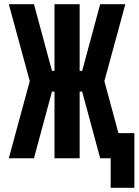

<svg xmlns="http://www.w3.org/2000/svg" viewBox="-20 -755 661 916"><path d="M621 141H508V0H458L372 -318H360V0H240V-318H228L142 0H22L122 -368L22 -735H142L228 -417H240V-735H360V-417H372L458 -735H578L478 -368L545 -120H621Z"/></svg>

Font: Iosevka Curly Heavy Extended
Style: Regular
Weight: 900
Width: 7
Monospace: yes
Designer: Belleve Invis
Foundry: Belleve Invis
Version: Version 11.1.0; ttfautohint (v1.8.3)